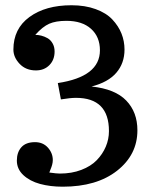

<svg xmlns="http://www.w3.org/2000/svg" viewBox="-20 -559 580 728"><path d="M217.8 148.9Q170.4 148.9 131.8 138.4Q93.3 127.9 68.6 105Q43.9 82 43.9 49.8Q43.9 18.6 61 -0.7Q78.1 -20 112.8 -20Q143.1 -20 161.6 0.7Q180.2 21.5 180.2 47.9Q180.2 56.6 177.7 65.7Q175.3 74.7 171.6 83.3Q168 91.8 167 95.2Q195.3 99.1 207 99.1Q252 99.1 288.3 85.2Q324.7 71.3 346.9 48.3Q369.1 25.4 381.1 -2.9Q393.1 -31.2 393.1 -62Q393.1 -188 268.1 -188Q247.1 -188 210.9 -182.1L199.2 -244.1Q358.9 -268.1 358.9 -368.2Q358.9 -419.4 325.2 -449.7Q291.5 -480 231.9 -480Q191.9 -480 166.7 -469Q141.6 -458 113.8 -426.8Q125 -426.8 136.7 -423.8Q148.4 -420.9 160.2 -414.3Q171.9 -407.7 179.4 -394.5Q187 -381.3 187 -363.8Q187 -332 167.2 -312Q147.5 -292 116.2 -292Q78.1 -292 54.4 -316.9Q30.8 -341.8 30.8 -371.1Q30.8 -450.2 91.8 -494.6Q152.8 -539.1 251 -539.1Q302.7 -539.1 342.8 -524.4Q382.8 -509.8 406 -485.1Q429.2 -460.4 440.7 -431.6Q452.1 -402.8 452.1 -371.1Q452.1 -319.3 421.1 -283.2Q390.1 -247.1 327.1 -231Q416.5 -221.7 458.7 -177.7Q501 -133.8 501 -64.9Q501 27.8 423.8 88.4Q346.7 148.9 217.8 148.9Z"/></svg>

Font: Trocchi
Style: Regular
Weight: 400
Designer: vernon adams
Version: Version 1.0; ttfautohint (v0.8) -l 6 -r 50 -G 100